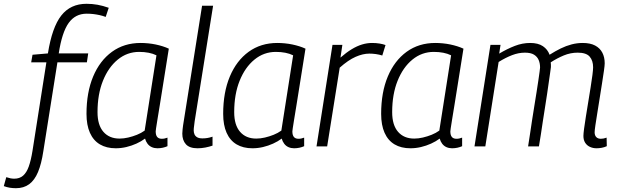

<svg xmlns="http://www.w3.org/2000/svg" viewBox="-123 -770 3249 1010"><path d="M-39 220Q-56 220 -71.5 217.5Q-87 215 -103 209L-90 162Q-78 166 -68 168Q-58 170 -48 170Q-20 170 -1.5 154Q17 138 28.5 105.5Q40 73 48 23L121 -442H41L48 -482L129 -489Q151 -627 199.5 -688.5Q248 -750 332 -750Q362 -750 390 -745Q418 -740 449 -729L433 -681Q417 -687 401 -690.5Q385 -694 368.5 -696Q352 -698 333 -698Q273 -698 238 -649Q203 -600 186 -489H341L334 -442H179L105 25Q95 92 77 135Q59 178 30.5 199Q2 220 -39 220Z M705 10Q689 10 675.5 4Q662 -2 653 -14Q644 -26 640 -41Q620 -26 594.5 -14.5Q569 -3 541.5 3.5Q514 10 486 10Q437 10 402.5 -10.5Q368 -31 350 -71.5Q332 -112 332 -171Q332 -284 367 -367.5Q402 -451 466 -497.5Q530 -544 617 -544Q636 -544 656.5 -542Q677 -540 696 -536Q715 -532 732.5 -526.5Q750 -521 765 -514Q749 -414 737.5 -341.5Q726 -269 718 -219.5Q710 -170 705 -140Q700 -110 698 -95.5Q696 -81 696 -79Q696 -59 704 -49.5Q712 -40 728 -40Q736 -40 743 -41.5Q750 -43 758 -46V-1Q747 4 733.5 7Q720 10 705 10ZM638 -83 700 -479Q682 -488 659 -492.5Q636 -497 609 -497Q546 -497 496.5 -456.5Q447 -416 418.5 -345Q390 -274 390 -180Q390 -112 421 -76.5Q452 -41 506 -41Q528 -41 551.5 -46.5Q575 -52 597.5 -61Q620 -70 638 -83Z M940 -740H998L901 -132Q900 -120 898 -107.5Q896 -95 896 -84Q896 -73 900 -63.5Q904 -54 914 -48Q924 -42 942 -42Q955 -42 967.5 -44Q980 -46 995 -51V-4Q978 2 957.5 6Q937 10 916 10Q874 10 855 -11Q836 -32 836 -67Q836 -78 837.5 -89.5Q839 -101 840 -110Z M1424 10Q1408 10 1394.5 4Q1381 -2 1372 -14Q1363 -26 1359 -41Q1339 -26 1313.5 -14.5Q1288 -3 1260.5 3.5Q1233 10 1205 10Q1156 10 1121.5 -10.5Q1087 -31 1069 -71.5Q1051 -112 1051 -171Q1051 -284 1086 -367.5Q1121 -451 1185 -497.5Q1249 -544 1336 -544Q1355 -544 1375.5 -542Q1396 -540 1415 -536Q1434 -532 1451.5 -526.5Q1469 -521 1484 -514Q1468 -414 1456.5 -341.5Q1445 -269 1437 -219.5Q1429 -170 1424 -140Q1419 -110 1417 -95.5Q1415 -81 1415 -79Q1415 -59 1423 -49.5Q1431 -40 1447 -40Q1455 -40 1462 -41.5Q1469 -43 1477 -46V-1Q1466 4 1452.5 7Q1439 10 1424 10ZM1357 -83 1419 -479Q1401 -488 1378 -492.5Q1355 -497 1328 -497Q1265 -497 1215.5 -456.5Q1166 -416 1137.5 -345Q1109 -274 1109 -180Q1109 -112 1140 -76.5Q1171 -41 1225 -41Q1247 -41 1270.5 -46.5Q1294 -52 1316.5 -61Q1339 -70 1357 -83Z M1678 -534 1668 -467Q1699 -494 1727 -511Q1755 -528 1781.5 -536Q1808 -544 1834 -544Q1855 -544 1873.5 -541Q1892 -538 1905 -533L1888 -478Q1872 -483 1854.5 -485.5Q1837 -488 1820 -488Q1786 -488 1747.5 -471Q1709 -454 1664 -414L1598 0H1542L1626 -534Z M2255 10Q2239 10 2225.5 4Q2212 -2 2203 -14Q2194 -26 2190 -41Q2170 -26 2144.5 -14.5Q2119 -3 2091.5 3.5Q2064 10 2036 10Q1987 10 1952.5 -10.5Q1918 -31 1900 -71.5Q1882 -112 1882 -171Q1882 -284 1917 -367.5Q1952 -451 2016 -497.5Q2080 -544 2167 -544Q2186 -544 2206.5 -542Q2227 -540 2246 -536Q2265 -532 2282.5 -526.5Q2300 -521 2315 -514Q2299 -414 2287.5 -341.5Q2276 -269 2268 -219.5Q2260 -170 2255 -140Q2250 -110 2248 -95.5Q2246 -81 2246 -79Q2246 -59 2254 -49.5Q2262 -40 2278 -40Q2286 -40 2293 -41.5Q2300 -43 2308 -46V-1Q2297 4 2283.5 7Q2270 10 2255 10ZM2188 -83 2250 -479Q2232 -488 2209 -492.5Q2186 -497 2159 -497Q2096 -497 2046.5 -456.5Q1997 -416 1968.5 -345Q1940 -274 1940 -180Q1940 -112 1971 -76.5Q2002 -41 2056 -41Q2078 -41 2101.5 -46.5Q2125 -52 2147.5 -61Q2170 -70 2188 -83Z M3015 10Q2996 10 2980 2.5Q2964 -5 2955 -19.5Q2946 -34 2946 -55Q2946 -66 2949.5 -93Q2953 -120 2959 -157Q2965 -194 2971.5 -234Q2978 -274 2984 -311Q2990 -348 2993.5 -376Q2997 -404 2997 -416Q2997 -451 2979 -472Q2961 -493 2916 -493Q2878 -493 2843 -478.5Q2808 -464 2774 -442Q2775 -437 2775 -430Q2775 -423 2775 -417Q2774 -408 2771 -387.5Q2768 -367 2764 -338.5Q2760 -310 2755 -276Q2750 -242 2744 -205Q2738 -168 2732.5 -131.5Q2727 -95 2722 -61.5Q2717 -28 2712 0H2655Q2660 -29 2665 -64.5Q2670 -100 2676 -138Q2682 -176 2688 -213.5Q2694 -251 2699.5 -285Q2705 -319 2709 -347Q2713 -375 2715.5 -393Q2718 -411 2718 -415Q2718 -437 2710.5 -454.5Q2703 -472 2686 -482.5Q2669 -493 2638 -493Q2605 -493 2571 -480Q2537 -467 2500 -444L2430 0H2373L2457 -534H2510L2503 -488Q2545 -513 2585 -528.5Q2625 -544 2666 -544Q2708 -544 2733 -527Q2758 -510 2768 -482Q2798 -501 2826.5 -515Q2855 -529 2884 -536.5Q2913 -544 2942 -544Q2982 -544 3007.5 -530.5Q3033 -517 3045.5 -493Q3058 -469 3058 -437Q3058 -426 3054 -398Q3050 -370 3044 -332Q3038 -294 3031.5 -253Q3025 -212 3019 -175Q3013 -138 3009 -111Q3005 -84 3005 -74Q3005 -58 3013.5 -49Q3022 -40 3038 -40Q3045 -40 3052.5 -41.5Q3060 -43 3068 -46L3069 -1Q3056 5 3042 7.5Q3028 10 3015 10Z"/></svg>

Font: Georama ExtraCondensed Thin Light
Style: Italic
Weight: 300
Italic angle: -9°
Version: Version 1.001